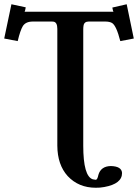

<svg xmlns="http://www.w3.org/2000/svg" viewBox="-21 -695 655 911"><path d="M374 -3.9Q374 141.6 419.4 155.8Q426.8 157.7 434.1 158.2Q441.4 156.7 445.8 134.8Q457.5 93.8 504.9 92.8Q556.6 94.2 558.1 126Q558.1 177.2 473.6 192.4Q452.6 196.3 433.1 195.8Q352.1 195.8 300.3 140.6Q251.5 86.9 251 -3.9V-558.1Q251 -589.8 232.4 -592.3Q228.5 -592.8 225.1 -592.8H134.8Q101.1 -592.8 87.4 -571.3Q75.2 -551.3 63 -500L-1 -512.2L33.2 -674.8L101.1 -660.2Q98.1 -641.1 95.2 -639.2H518.1Q515.1 -640.1 512.2 -658.2V-659.2L580.1 -674.8L613.8 -512.2L549.8 -500Q531.2 -573.2 510.7 -585.9Q499 -592.8 478 -592.8H399.9Q378.9 -592.8 375.5 -574.2Q374 -565.9 374 -555.2Z"/></svg>

Font: Linux Libertine O
Style: Semibold
Weight: 700
Designer: Philipp H. Poll
Foundry: Philipp H. Poll
Version: Version 5.0.0